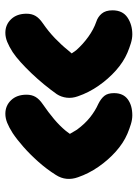

<svg xmlns="http://www.w3.org/2000/svg" viewBox="84 -622 526 735"><g transform="rotate(90 347.5 -255.0)"><path d="M106 -12Q75 -12 54 -34Q33 -56 33 -93Q33 -113 41.5 -127.5Q50 -142 69 -155Q101 -177 127 -202Q153 -227 173 -252Q179 -259 185 -266Q179 -275 173 -283Q150 -309 121.5 -329.5Q93 -350 64 -360Q45 -366 32.5 -381Q20 -396 20 -422Q20 -461 47.5 -479.5Q75 -498 112 -498Q128 -498 146 -492.5Q164 -487 183 -479Q218 -464 250.5 -435Q283 -406 309 -368.5Q335 -331 349 -290Q357 -268 354.5 -247Q352 -226 341 -209Q324 -185 303.5 -160Q283 -135 261 -112Q239 -89 218.5 -70.5Q198 -52 180 -40Q158 -26 140.5 -19Q123 -12 106 -12ZM416 -12Q385 -12 364 -34Q343 -56 343 -93Q343 -113 351.5 -127.5Q360 -142 379 -155Q411 -177 436.5 -198.5Q462 -220 482 -244Q487 -251 493 -259Q485 -273 477 -286Q455 -316 430 -336Q405 -356 378 -368Q358 -378 347.5 -391Q337 -404 337 -428Q337 -463 360.5 -480.5Q384 -498 422 -498Q438 -498 456 -492.5Q474 -487 493 -479Q528 -464 560.5 -435Q593 -406 619 -368.5Q645 -331 659 -290Q667 -268 665 -246.5Q663 -225 650 -205Q628 -170 599.5 -138Q571 -106 542.5 -81Q514 -56 490 -40Q468 -26 450.5 -19Q433 -12 416 -12Z"/></g></svg>

Font: Shantell Sans Light ExtraBold
Style: Regular
Weight: 800
Version: Version 1.011;[c5ecc13dd]